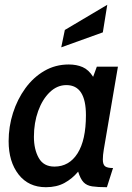

<svg xmlns="http://www.w3.org/2000/svg" viewBox="-20 -771 550 801"><path d="M171.5 10Q99 10 57.5 -43.2Q16 -96.5 16 -182Q16 -242.5 34.2 -299.8Q52.5 -357 85.8 -402.8Q119 -448.5 165 -475.2Q211 -502 267 -502Q299.5 -502 324.8 -491Q350 -480 368.5 -450.5L384 -493H472L413 -147Q409 -123.5 409 -105.5Q409 -84 418.8 -77Q428.5 -70 451.5 -70L426 10Q387.5 10 364.5 6.5Q341.5 3 328.5 -10.8Q315.5 -24.5 306 -55Q281.5 -25.5 249 -7.8Q216.5 10 171.5 10ZM207 -76Q268.5 -76 303.5 -131.2Q338.5 -186.5 338.5 -290.5Q338.5 -416 257 -416Q218.5 -416 187.8 -386.5Q157 -357 139.2 -307.8Q121.5 -258.5 121.5 -200.5Q121.5 -147.5 141.8 -111.8Q162 -76 207 -76ZM235.5 -573.5 250.5 -646 427.5 -751 409 -636Z"/></svg>

Font: Cabin Condensed Medium
Style: Italic
Weight: 500
Width: 3
Italic angle: -10°
Designer: Pablo Impallari
Foundry: Pablo Impallari. http://www.impallari.com Igino Marini. http://www.ikern.com
Version: Version 3.001; ttfautohint (v1.8.3)